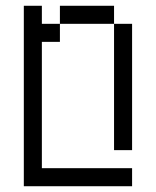

<svg xmlns="http://www.w3.org/2000/svg" viewBox="-20 -520 540 665"><path d="M125 -437.5H187.5V-375H125V62.5H437.5V125H62.5V-500H125ZM187.5 -500H375V-437.5H187.5ZM375 -437.5H437.5V0H375Z"/></svg>

Font: 寒蝉点阵体 16px
Style: Regular
Weight: 400
Designer: Designed by Warren2060
Foundry: ChillType
Version: Version 1.000